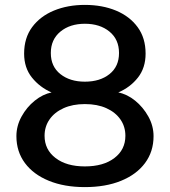

<svg xmlns="http://www.w3.org/2000/svg" viewBox="-20 -753 694 784"><path d="M326.5 -733Q397.5 -733 453.5 -709.8Q509.5 -686.5 542 -642.2Q574.5 -598 574.5 -534Q574.5 -476 543.2 -436.2Q512 -396.5 463 -375.5Q499 -368.5 531.8 -342Q564.5 -315.5 585.8 -277.2Q607 -239 607 -197Q607 -134 572.2 -87.2Q537.5 -40.5 474.5 -14.8Q411.5 11 326.5 11Q242.5 11 179.5 -14.8Q116.5 -40.5 81.8 -87.2Q47 -134 47 -197Q47 -239 68 -277.2Q89 -315.5 122 -342Q155 -368.5 190.5 -375.5Q142.5 -396.5 110.5 -436.2Q78.5 -476 78.5 -534Q78.5 -598 111.2 -642.2Q144 -686.5 200.2 -709.8Q256.5 -733 326.5 -733ZM326.5 -419.5Q388.5 -419.5 427.2 -450.5Q466 -481.5 466 -536.5Q466 -592 427 -624Q388 -656 326.5 -656Q265.5 -656 226.5 -623.8Q187.5 -591.5 187.5 -536.5Q187.5 -481.5 226.5 -450.5Q265.5 -419.5 326.5 -419.5ZM326.5 -73.5Q402.5 -73.5 447.2 -107.8Q492 -142 492 -198.5Q492 -236 471.8 -265.2Q451.5 -294.5 414.5 -311.2Q377.5 -328 326.5 -328Q276.5 -328 239.5 -311.2Q202.5 -294.5 182.2 -265.2Q162 -236 162 -198.5Q162 -142 206.8 -107.8Q251.5 -73.5 326.5 -73.5Z"/></svg>

Font: Public Sans Medium
Style: Regular
Weight: 500
Designer: The Public Sans Project Authors: Dan O. Williams and USWDS (Libre Franklin designed by Pablo Impallari and Rodrigo Fuenz
Version: Version 1.007